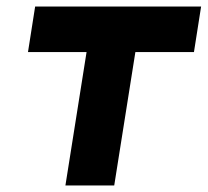

<svg xmlns="http://www.w3.org/2000/svg" viewBox="-20 -570 640 590"><path d="M181 0 246 -410H66L88 -550H598L576 -410H396L331 0Z"/></svg>

Font: JetBrains Mono NL ExtraBold
Style: Italic
Weight: 800
Italic angle: -9°
Monospace: yes
Designer: Philipp Nurullin, Konstantin Bulenkov
Foundry: JetBrains
Version: Version 2.305; ttfautohint (v1.8.4.7-5d5b)